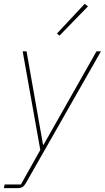

<svg xmlns="http://www.w3.org/2000/svg" viewBox="-44 -771 541 991"><path d="M410 -738 263 -587 250 -598 393 -751ZM181 -24 454 -506H477L89 175Q75 200 51 200H-24L-20 181H64L164 3L73 -506H93L178 -24Z"/></svg>

Font: IBM Plex Sans Thin
Style: Italic
Weight: 100
Italic angle: -11.31°
Designer: Mike Abbink, Paul van der Laan, Pieter van Rosmalen
Foundry: Bold Monday
Version: Version 3.0